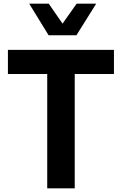

<svg xmlns="http://www.w3.org/2000/svg" viewBox="-20 -1020 657 1040"><path d="M243.2 -829.1 138.2 -1000H244.1L318.8 -892.1L395 -1000H501L394 -829.1ZM597.2 -619.1H384.8V0H235.8V-619.1H22.9V-750H597.2Z"/></svg>

Font: Oakes Grotesk Bold
Style: Regular
Weight: 700
Designer: Samuel Oakes
Foundry: Samuel Oakes
Version: Version 1.000;PS 001.000;hotconv 1.0.88;makeotf.lib2.5.64775